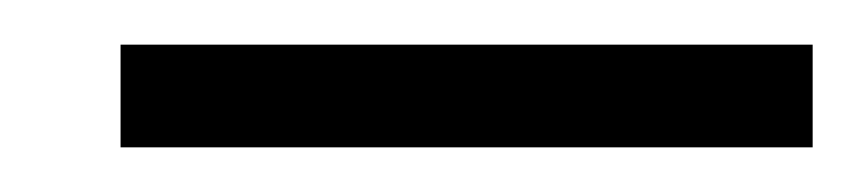

<svg xmlns="http://www.w3.org/2000/svg" viewBox="-20 -673 384 86"><path d="M34 -653H344V-607H34Z"/></svg>

Font: Oakes Grotesk Light
Style: Italic
Weight: 300
Italic angle: -8°
Designer: Samuel Oakes
Foundry: Samuel Oakes
Version: Version 1.000;PS 001.000;hotconv 1.0.88;makeotf.lib2.5.64775